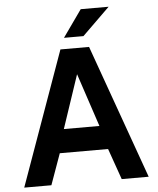

<svg xmlns="http://www.w3.org/2000/svg" viewBox="-61 -981 848 1032"><g transform="rotate(-5 363.0 -464.5)"><path d="M27.5 0 286 -723H440.5L699 0H553.5L494.5 -167.5H234L174 0ZM267 -295H459L363.5 -582.5ZM413.5 -929H564L415.5 -783.5H310.5Z"/></g></svg>

Font: Public Sans
Style: Bold
Weight: 700
Designer: The Public Sans project authors (U.S. Web Design System). Libre Franklin designed by Pablo Impallari and Rodrigo Fuenzal
Version: Version 1.008; ttfautohint (v1.8.1) -l 8 -r 50 -G 200 -x 14 